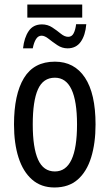

<svg xmlns="http://www.w3.org/2000/svg" viewBox="-20 -820 485 850"><path d="M101 -742V-800H344V-742ZM82 -606Q87 -653 107 -682.5Q127 -712 166 -712Q191 -712 211.5 -698.5Q232 -685 249 -671Q266 -657 282 -657Q298 -657 306 -672.5Q314 -688 317 -713H362Q358 -664 337.5 -635Q317 -606 279 -606Q255 -606 234 -620Q213 -634 195.5 -648Q178 -662 164 -662Q149 -662 139.5 -647Q130 -632 125 -606ZM403 -269Q403 -186 383.5 -123Q364 -60 324 -25Q284 10 221 10Q162 10 122 -25Q82 -60 62 -122.5Q42 -185 42 -269Q42 -402 86 -474.5Q130 -547 223 -547Q309 -547 356 -476.5Q403 -406 403 -269ZM125 -269Q125 -166 148.5 -113.5Q172 -61 223 -61Q321 -61 321 -269Q321 -476 223 -476Q171 -476 148 -424.5Q125 -373 125 -269Z"/></svg>

Font: Noto Sans ExtraCondensed
Style: Regular
Weight: 400
Width: 2
Designer: Monotype Design Team
Foundry: Monotype Imaging Inc.
Version: Version 2.013; ttfautohint (v1.8.4.7-5d5b)